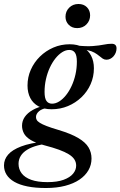

<svg xmlns="http://www.w3.org/2000/svg" viewBox="-85 -689 604 963"><path d="M449 -389.5Q438.5 -389.5 430.2 -395Q422 -400.5 412.2 -408.8Q402.5 -417 389 -424.8Q375.5 -432.5 355 -437.2Q334.5 -442 303.5 -441L296.5 -461Q347.5 -455.5 380.2 -458Q413 -460.5 434.8 -465Q456.5 -469.5 475 -469.5Q487 -469.5 493.2 -463.8Q499.5 -458 499.5 -446.5Q499.5 -434.5 495.2 -424.2Q491 -414 484 -406.2Q477 -398.5 468 -394Q459 -389.5 449 -389.5ZM176 -169Q194 -169 212 -180.2Q230 -191.5 246 -211.5Q262 -231.5 274.2 -258Q286.5 -284.5 293.5 -315.5Q300.5 -346.5 300.5 -380Q300.5 -411.5 290.8 -425Q281 -438.5 262.5 -438.5Q244.5 -438.5 226.8 -427.2Q209 -416 193 -396Q177 -376 164.8 -349.5Q152.5 -323 145.5 -292Q138.5 -261 138.5 -228Q138.5 -196 148.2 -182.5Q158 -169 176 -169ZM264.5 -467Q304 -467 331 -451.8Q358 -436.5 372 -409.5Q386 -382.5 386 -346.5Q386 -304 369.5 -266.8Q353 -229.5 323.5 -201.2Q294 -173 255.8 -157Q217.5 -141 174 -141Q135 -141 108 -155.8Q81 -170.5 67 -197.2Q53 -224 53 -260Q53 -302 69.5 -339.2Q86 -376.5 115.2 -405.2Q144.5 -434 182.8 -450.5Q221 -467 264.5 -467ZM145.5 254Q92 254 52.5 246Q13 238 -13 223Q-39 208 -52 187.2Q-65 166.5 -65 140.5Q-65 110.5 -44.2 86.5Q-23.5 62.5 21 45.5Q65.5 28.5 138.5 20.5H179L178.5 30.5Q137 32 105.2 40.2Q73.5 48.5 51.8 61.8Q30 75 19 93Q8 111 8 132.5Q8 159.5 23.5 180.2Q39 201 71.2 212.8Q103.5 224.5 153 224.5Q202 224.5 234 212.8Q266 201 281.5 182.2Q297 163.5 297 141.5Q297 124.5 288 110.5Q279 96.5 260 84.8Q241 73 211 62Q181 51 138.5 40Q93 28 68.5 12.8Q44 -2.5 34.8 -20.5Q25.5 -38.5 25.5 -58.5Q25.5 -82.5 39.2 -102.5Q53 -122.5 79.2 -137.5Q105.5 -152.5 143 -160L158.5 -149Q126 -144.5 110.8 -131.2Q95.5 -118 95.5 -102Q95.5 -94.5 99.2 -87.5Q103 -80.5 114.8 -73Q126.5 -65.5 149 -56.8Q171.5 -48 209 -37Q272 -18 308 3.5Q344 25 359 50.2Q374 75.5 374 106Q374 138 358.5 165Q343 192 313.5 212Q284 232 241.5 243Q199 254 145.5 254ZM302 -548Q276 -548 259.8 -564.5Q243.5 -581 243.5 -605Q243.5 -632 262 -650.5Q280.5 -669 308.5 -669Q335 -669 351 -652.8Q367 -636.5 367 -612Q367 -585.5 348.8 -566.8Q330.5 -548 302 -548Z"/></svg>

Font: Newsreader 36pt Medium
Style: Italic
Weight: 500
Italic angle: -17°
Designer: Hugues Gentile
Foundry: Production Type
Version: Version 1.003